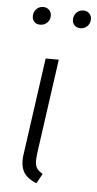

<svg xmlns="http://www.w3.org/2000/svg" viewBox="-54 -773 410 815"><g transform="rotate(5 151.5 -366.0)"><path d="M125 -116Q123 -96 123 -89Q123 -68 130.5 -56Q138 -44 156 -34L133 8Q98 -6 82 -27.5Q66 -49 66 -84Q66 -98 69 -116L126 -523H182ZM56 -697Q56 -716 68 -728Q80 -740 97 -740Q112 -740 122 -730.5Q132 -721 132 -706Q132 -688 120 -676Q108 -664 90 -664Q74 -664 65 -673.5Q56 -683 56 -697ZM227 -697Q227 -716 239 -728Q251 -740 269 -740Q284 -740 293.5 -730Q303 -720 303 -706Q303 -688 291 -676Q279 -664 261 -664Q246 -664 236.5 -673.5Q227 -683 227 -697Z"/></g></svg>

Font: Fira Sans Condensed Light
Style: Italic
Weight: 300
Width: 3
Italic angle: -8°
Designer: Carrois Corporate & Edenspiekermann AG
Foundry: Carrois Corporate GbR & Edenspiekermann AG
Version: Version 4.203